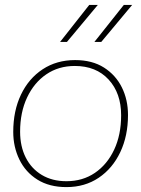

<svg xmlns="http://www.w3.org/2000/svg" viewBox="-20 -754 576 783"><path d="M251 9Q181 9 132.5 -21.5Q84 -52 59 -103.5Q34 -155 34 -216Q34 -302 65.5 -368Q97 -434 154 -471.5Q211 -509 286 -509Q356 -509 404 -478.5Q452 -448 477 -397.5Q502 -347 502 -285Q502 -200 470.5 -133.5Q439 -67 382.5 -29Q326 9 251 9ZM251 -15Q317 -15 367 -49Q417 -83 445.5 -143.5Q474 -204 474 -284Q474 -374 423 -429.5Q372 -485 285 -485Q219 -485 169 -451Q119 -417 90.5 -356.5Q62 -296 62 -217Q62 -157 85 -111.5Q108 -66 150.5 -40.5Q193 -15 251 -15ZM365 -583 485 -734H519L393 -583ZM225 -583 344 -734H379L253 -583Z"/></svg>

Font: Prodigy Sans ExtraLight
Style: Italic
Weight: 200
Italic angle: -13°
Designer: Wei Huang
Foundry: Wei Huang
Version: Version 1.003; ttfautohint (v1.8.3)